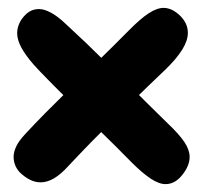

<svg xmlns="http://www.w3.org/2000/svg" viewBox="-20 -542 530 487"><path d="M30 -105Q14.5 -122 14.5 -144.5Q14.5 -156 21 -170.2Q27.5 -184.5 44 -202Q66.5 -226.5 94.5 -254.8Q122.5 -283 152.2 -312.2Q182 -341.5 210.8 -369.8Q239.5 -398 264.5 -422.5Q289.5 -447 307 -465Q336 -494.5 357 -508.2Q378 -522 395 -522Q416.5 -522 437.5 -501.5Q456.5 -482.5 456.5 -458.5Q456.5 -439 442 -415.8Q427.5 -392.5 399.5 -365.5Q383 -350 357 -324.8Q331 -299.5 301.2 -270.5Q271.5 -241.5 242.2 -212.5Q213 -183.5 189.5 -159Q166 -134.5 153 -120.5Q134 -99.5 116.8 -89.5Q99.5 -79.5 83 -79.5Q69.5 -79.5 56.2 -86Q43 -92.5 30 -105ZM442.5 -98.5Q433 -86.5 422.5 -80.8Q412 -75 400 -75Q383 -75 361.8 -89.2Q340.5 -103.5 314.5 -129.5Q298.5 -146 272.8 -171.5Q247 -197 216.8 -226.5Q186.5 -256 156.8 -285Q127 -314 102.8 -338.8Q78.5 -363.5 65 -378.5Q45 -401.5 34.2 -421.2Q23.5 -441 23.5 -458Q23.5 -470 28.8 -482.2Q34 -494.5 46 -506Q53 -512.5 61.2 -515.8Q69.5 -519 79.5 -519Q92 -519 109 -510Q126 -501 146 -482Q170.5 -459.5 198.5 -432.8Q226.5 -406 255.2 -377.5Q284 -349 311.5 -321.8Q339 -294.5 363.2 -270.5Q387.5 -246.5 405.5 -229Q435 -201 448 -181.2Q461 -161.5 461 -144Q461 -133 456.5 -121.8Q452 -110.5 442.5 -98.5Z"/></svg>

Font: Gluten SemiBold
Style: Regular
Weight: 600
Designer: Tyler Finck
Foundry: Etcetera Type Company
Version: Version 1.300